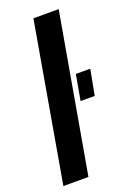

<svg xmlns="http://www.w3.org/2000/svg" viewBox="-143 -776 564 828"><g transform="rotate(-20 139.0 -362.0)"><path d="M-2 0 124 -724H240L113 0ZM193 -319 214 -436H280L258 -319Z"/></g></svg>

Font: Archivo ExtraCondensed
Style: Bold Italic
Weight: 700
Width: 2
Italic angle: -10°
Designer: Hector Gatti
Foundry: Omnibus-Type
Version: Version 2.001